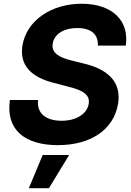

<svg xmlns="http://www.w3.org/2000/svg" viewBox="-20 -757 695 1015"><path d="M497.5 -516H644.9C664.4 -648.1 573.2 -737.2 411.2 -737.2C251.8 -737.2 121.1 -649.5 98.7 -517C81.7 -409.8 147 -348.7 264.2 -318.9L340.2 -299C416.5 -280.5 457.4 -256.7 448.9 -208.1C440.3 -155.2 384.2 -118.6 305.4 -118.6C225.5 -118.6 173.3 -155.5 181.1 -228.3H32.3C9.9 -71.7 110.1 10.3 285.9 10.3C463.8 10.3 581.7 -74.6 604 -207.7C624.3 -328.8 543 -393.1 421.5 -421.5L359 -437.1C298.7 -451.3 248.6 -475.5 258.9 -527.3C266.7 -574.6 313.6 -608.7 388.8 -608.7C462.4 -608.7 500 -575.3 497.5 -516ZM132.5 237.9H238.6L345.5 62.5H205.6Z"/></svg>

Font: Magic Ui Pro
Style: Bold Italic
Weight: 700
Italic angle: -9.39999°
Designer: Stefan Endress, Andreas Faust
Version: Version 1.000;FEAKit 1.0